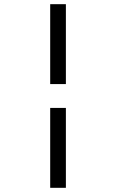

<svg xmlns="http://www.w3.org/2000/svg" viewBox="-20 -770 570 918"><path d="M295 -750V-368H220V-750ZM295 -254V128H220V-254Z"/></svg>

Font: TitilliumText22L 400 wt
Style: 400 wt
Weight: 400
Designer: Campivisivi
Foundry: Campivisivi
Version: 1.000